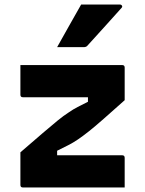

<svg xmlns="http://www.w3.org/2000/svg" viewBox="-20 -827 640 847"><path d="M70 -540H519Q530 -540 530 -529V-385Q475 -336 437 -302.5Q399 -269 372.5 -248Q346 -227 324 -212Q302 -197 281 -186.5Q260 -176 232 -162V-142H519Q530 -142 530 -131V0H81Q70 0 70 -11V-155Q129 -206 168 -239.5Q207 -273 234 -295Q261 -317 283 -331Q303 -345 322.5 -355Q342 -365 368 -378V-398H81Q70 -398 70 -409ZM338 -807H509Q515 -807 518 -802Q521 -797 516 -792Q478 -749 444.5 -712.5Q411 -676 367 -627Q361 -619 350 -619H232Q258 -666 284.5 -712.5Q311 -759 338 -807Z"/></svg>

Font: Recursive Mn Lnr St XBd
Style: Regular
Weight: 800
Monospace: yes
Version: Version 1.079;hotconv 1.0.112;makeotfexe 2.5.65598; ttfautoh